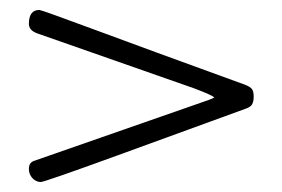

<svg xmlns="http://www.w3.org/2000/svg" viewBox="-20 -404 567 386"><path d="M50 -81.1 371.1 -193.1Q408.7 -205.8 410.9 -208Q406 -212.9 371.1 -226.1L54.9 -336.9Q38.1 -343 38.1 -356Q38.1 -384 59.1 -384Q63.2 -384 165.4 -346.1Q267.6 -308.1 471.9 -233.9Q483.4 -229.5 486.7 -224.7Q490 -220 490 -209.8Q490 -199.7 486.7 -194.1Q483.4 -188.5 472.9 -185.1Q335.2 -135 216.8 -91.8Q69.3 -38.1 62 -38.1Q54.7 -38.1 48.3 -43Q38.1 -51.5 38.1 -64.7Q38.1 -77.9 50 -81.1Z"/></svg>

Font: Fanwood Text
Style: Regular
Weight: 400
Version: Version 1.1001